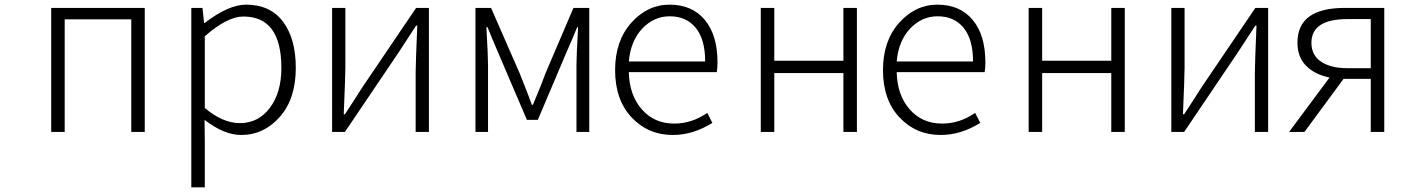

<svg xmlns="http://www.w3.org/2000/svg" viewBox="-20 -567 6023 825"><path d="M200 0V-533H602V0H544V-484H258V0Z M802 238V-533H850L857 -468H859Q962 -547 1037 -547Q1141 -547 1196 -474Q1251 -401 1251 -275Q1251 -143 1182.5 -65Q1114 13 1016 13Q943 13 859 -52L860 46V238ZM1011 -38Q1090 -38 1139.5 -103.5Q1189 -169 1189 -275Q1189 -496 1026 -496Q956 -496 860 -411V-103Q937 -38 1011 -38Z M1407 0V-533H1464V-276Q1464 -242 1457 -76H1462Q1473 -92 1499.5 -133.5Q1526 -175 1537 -192L1768 -533H1823V0H1766V-256Q1766 -291 1773 -457H1768Q1753 -433 1693 -342L1462 0Z M2023 0V-533H2090L2213 -252Q2219 -237 2237.5 -190Q2256 -143 2265 -117H2270Q2308 -207 2324 -252L2444 -533H2512V0H2457V-288Q2457 -326 2464 -450H2460Q2447 -417 2411 -335L2291 -52H2244L2123 -335Q2089 -414 2075 -450H2070Q2077 -326 2077 -288V0Z M2871 13Q2765 13 2694 -62.5Q2623 -138 2623 -266Q2623 -391 2692.5 -469Q2762 -547 2857 -547Q2954 -547 3008.5 -481.5Q3063 -416 3063 -299Q3063 -276 3060 -257H2682Q2684 -159 2737.5 -97.5Q2791 -36 2877 -36Q2953 -36 3019 -82L3041 -39Q2958 13 2871 13ZM2682 -303H3010Q3010 -398 2969.5 -447.5Q2929 -497 2858 -497Q2790 -497 2740 -444.5Q2690 -392 2682 -303Z M3249 0V-533H3307V-306H3604V-533H3662V0H3604V-253H3307V0Z M4022 13Q3916 13 3845 -62.5Q3774 -138 3774 -266Q3774 -391 3843.5 -469Q3913 -547 4008 -547Q4105 -547 4159.5 -481.5Q4214 -416 4214 -299Q4214 -276 4211 -257H3833Q3835 -159 3888.5 -97.5Q3942 -36 4028 -36Q4104 -36 4170 -82L4192 -39Q4109 13 4022 13ZM3833 -303H4161Q4161 -398 4120.5 -447.5Q4080 -497 4009 -497Q3941 -497 3891 -444.5Q3841 -392 3833 -303Z M4400 0V-533H4458V-306H4755V-533H4813V0H4755V-253H4458V0Z M5013 0V-533H5070V-276Q5070 -242 5063 -76H5068Q5079 -92 5105.5 -133.5Q5132 -175 5143 -192L5374 -533H5429V0H5372V-256Q5372 -291 5379 -457H5374Q5359 -433 5299 -342L5068 0Z M5870 -274V-485H5771Q5615 -485 5615 -383Q5615 -330 5656.5 -302Q5698 -274 5771 -274ZM5758 -533H5928V0H5870V-228H5754H5753L5585 0H5519L5693 -234Q5631 -246 5593 -283.5Q5555 -321 5555 -384Q5555 -533 5758 -533Z"/></svg>

Font: NotoSansHansLight
Style: Regular
Weight: 300
Designer: Ryoko NISHIZUKA  (kana & ideographs); Paul D. Hunt (Latin, Greek & Cyrillic); Wenlong ZHANG  (bopomofo); Sandoll Communi
Foundry: Adobe Systems Incorporated
Version: Version 1.00;December 8, 2021;FontCreator 13.0.0.2675 64-bit